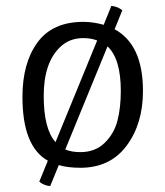

<svg xmlns="http://www.w3.org/2000/svg" viewBox="-20 -556 560 650"><path d="M56 -228Q56 -343 107 -412.5Q158 -482 262 -482Q296 -482 331 -472L357 -536Q379 -534 394 -521L368 -457Q464 -405 464 -248Q464 -137 408.5 -62.5Q353 12 252 12Q210 12 179 3L150 74Q128 72 113 59L142 -12Q56 -60 56 -228ZM252 -41Q302 -41 334 -72Q366 -103 377.5 -147Q389 -191 389 -248Q389 -357 344 -399L201 -50Q222 -41 252 -41ZM168 -75 309 -419Q288 -427 262 -427Q215 -427 184 -397Q128 -344 128 -231.5Q128 -119 168 -75Z"/></svg>

Font: Ruluko
Style: Regular
Weight: 400
Designer: Ana Sanfelippo, Angelica Diaz, Meme Hernandez
Foundry: Ana Sanfelippo, Angelica Diaz y Meme Hernandez
Version: Version 1.001